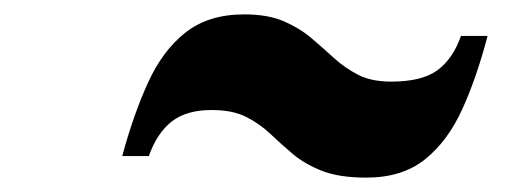

<svg xmlns="http://www.w3.org/2000/svg" viewBox="-20 -560 728 267"><path d="M489.5 -313Q451.5 -313 427.5 -322.5Q403.5 -332 387 -346Q370.5 -360 355.8 -374Q341 -388 322.2 -397.5Q303.5 -407 274 -407Q239 -407 218.5 -390.8Q198 -374.5 187 -343H150Q165.5 -400.5 185.8 -445Q206 -489.5 238 -514.8Q270 -540 319.5 -540Q352.5 -540 374.5 -530.5Q396.5 -521 412.8 -507.2Q429 -493.5 444.2 -479.5Q459.5 -465.5 478 -456Q496.5 -446.5 524 -446.5Q567 -446.5 588.5 -462.5Q610 -478.5 621 -510H658Q643 -452.5 622.8 -408Q602.5 -363.5 570.8 -338.2Q539 -313 489.5 -313Z"/></svg>

Font: Bodoni Moda Black
Style: Italic
Weight: 900
Italic angle: -13°
Version: Version 2.005